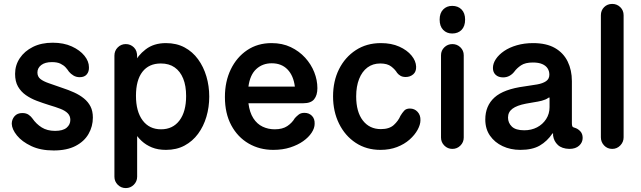

<svg xmlns="http://www.w3.org/2000/svg" viewBox="-20 -750 3273 980"><path d="M254 18Q187 18 139.5 -4.5Q92 -27 66.5 -58.5Q41 -90 40 -118Q40 -140 54 -156.5Q68 -173 94 -173Q114 -173 126.5 -164Q139 -155 145 -146Q165 -117 193 -99.5Q221 -82 261 -82Q301 -82 320 -98Q339 -114 339 -138Q339 -158 326 -171.5Q313 -185 288.5 -194.5Q264 -204 230 -214Q198 -224 167.5 -235.5Q137 -247 112 -264.5Q87 -282 72 -308Q57 -334 57 -373Q57 -417 81 -453Q105 -489 148 -510.5Q191 -532 249 -532Q305 -532 346.5 -513Q388 -494 411 -465.5Q434 -437 434 -407Q435 -385 423 -370.5Q411 -356 387 -356Q369 -356 355 -364.5Q341 -373 332 -384Q325 -395 315 -406Q305 -417 288.5 -425Q272 -433 245 -433Q210 -433 190.5 -418Q171 -403 171 -380Q171 -359 186 -347Q201 -335 228.5 -325.5Q256 -316 296 -302Q330 -291 358.5 -278Q387 -265 408.5 -247.5Q430 -230 442 -206.5Q454 -183 454 -150Q454 -105 432 -66.5Q410 -28 365.5 -5Q321 18 254 18Z M827 15Q786 15 755.5 2.5Q725 -10 703 -30.5Q681 -51 666 -76L680 -84V152Q680 176 663 193Q646 210 622 210Q598 210 581 193Q564 176 564 152V-466Q564 -491 581 -508Q598 -525 622 -525Q646 -525 663.5 -508Q681 -491 680 -459L679 -421L665 -426Q682 -466 723.5 -498Q765 -530 827 -530Q881 -530 922 -508Q963 -486 991 -447.5Q1019 -409 1033.5 -360Q1048 -311 1048 -257Q1048 -203 1033.5 -154Q1019 -105 991 -67Q963 -29 922 -7Q881 15 827 15ZM802 -90Q862 -90 896 -135Q930 -180 930 -260Q930 -312 915 -349Q900 -386 871.5 -406Q843 -426 801 -426Q740 -426 707 -383.5Q674 -341 674 -261Q674 -181 708 -135.5Q742 -90 802 -90Z M1375 15Q1305 15 1249 -17.5Q1193 -50 1160.5 -110.5Q1128 -171 1128 -255Q1128 -334 1158 -396Q1188 -458 1241.5 -494Q1295 -530 1366 -530Q1421 -530 1464 -509.5Q1507 -489 1537.5 -455.5Q1568 -422 1584 -381.5Q1600 -341 1600 -300Q1600 -264 1583.5 -243.5Q1567 -223 1528 -223H1248Q1254 -176 1273 -146.5Q1292 -117 1320.5 -103.5Q1349 -90 1382 -90Q1422 -90 1446.5 -106.5Q1471 -123 1485 -147Q1494 -157 1505 -165.5Q1516 -174 1534 -174Q1557 -174 1572 -159Q1587 -144 1586 -118Q1586 -96 1570.5 -72.5Q1555 -49 1527.5 -29.5Q1500 -10 1461.5 2.5Q1423 15 1375 15ZM1248 -308H1485Q1478 -364 1447.5 -395.5Q1417 -427 1367 -427Q1320 -427 1288 -397.5Q1256 -368 1248 -308Z M1922 15Q1850 15 1795.5 -21Q1741 -57 1710.5 -119Q1680 -181 1680 -258Q1680 -336 1710.5 -397Q1741 -458 1796 -494Q1851 -530 1924 -530Q1978 -530 2018 -512Q2058 -494 2080.5 -466.5Q2103 -439 2104 -410Q2105 -384 2089 -370.5Q2073 -357 2051 -357Q2035 -357 2024.5 -363Q2014 -369 2007 -378Q1997 -395 1977 -410.5Q1957 -426 1921 -426Q1883 -426 1855.5 -405.5Q1828 -385 1813 -347Q1798 -309 1798 -258Q1798 -179 1832 -135Q1866 -91 1924 -91Q1967 -91 1990 -112Q2013 -133 2024 -159Q2033 -174 2043 -185Q2053 -196 2072 -196Q2096 -196 2111.5 -179Q2127 -162 2126 -136Q2126 -114 2111.5 -87.5Q2097 -61 2070.5 -37.5Q2044 -14 2006.5 0.5Q1969 15 1922 15Z M2289 10Q2265 10 2248 -7Q2231 -24 2231 -48V-468Q2231 -492 2248 -508.5Q2265 -525 2289 -525Q2313 -525 2330 -508.5Q2347 -492 2347 -468V-48Q2347 -24 2330 -7Q2313 10 2289 10ZM2288 -579Q2260 -579 2242 -597.5Q2224 -616 2224 -650Q2224 -683 2242 -701.5Q2260 -720 2288 -720Q2318 -720 2336 -701.5Q2354 -683 2354 -650Q2354 -616 2336 -597.5Q2318 -579 2288 -579Z M2636 15Q2586 15 2545.5 -4Q2505 -23 2481 -57.5Q2457 -92 2457 -140Q2457 -210 2504 -252.5Q2551 -295 2657 -309Q2693 -314 2721.5 -319Q2750 -324 2767 -335.5Q2784 -347 2784 -369Q2784 -387 2775 -401Q2766 -415 2747.5 -423Q2729 -431 2700 -431Q2661 -431 2639.5 -416.5Q2618 -402 2605 -384Q2595 -371 2580.5 -363Q2566 -355 2548 -355Q2524 -355 2510 -368Q2496 -381 2496 -403Q2496 -426 2511 -448.5Q2526 -471 2553 -489.5Q2580 -508 2618 -519Q2656 -530 2701 -530Q2769 -530 2812.5 -505Q2856 -480 2877.5 -436Q2899 -392 2899 -336V-121Q2899 -110 2901.5 -105Q2904 -100 2913 -98Q2928 -94 2941 -81Q2954 -68 2954 -46Q2954 -23 2936 -6.5Q2918 10 2886 10Q2848 9 2827.5 -10Q2807 -29 2803 -58V-69H2800Q2773 -29 2735 -7Q2697 15 2636 15ZM2656 -85Q2692 -85 2721 -100Q2750 -115 2767.5 -142Q2785 -169 2785 -203V-250Q2785 -252 2783.5 -252.5Q2782 -253 2778 -250Q2765 -241 2745.5 -236Q2726 -231 2705 -228Q2684 -225 2665 -221Q2618 -212 2595.5 -195Q2573 -178 2573 -150Q2573 -123 2592.5 -104Q2612 -85 2656 -85Z M3105 10Q3080 10 3063.5 -7.5Q3047 -25 3047 -49V-672Q3047 -697 3063.5 -713.5Q3080 -730 3105 -730Q3129 -730 3146 -713.5Q3163 -697 3163 -672V-49Q3163 -25 3146 -7.5Q3129 10 3105 10Z"/></svg>

Font: National Park SemiBold
Style: Regular
Weight: 600
Designer: Andrea Herstowski, Ben Hoepner
Version: Version 1.009